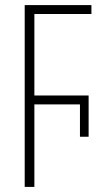

<svg xmlns="http://www.w3.org/2000/svg" viewBox="-20 -734 398 754"><path d="M77 0H115V-324H294V-197H328V-359H115V-679H339V-714H77Z"/></svg>

Font: Noto Sans ExtraCondensed ExtraLight
Style: Regular
Weight: 200
Width: 2
Designer: Monotype Design Team
Foundry: Monotype Imaging Inc.
Version: Version 2.013